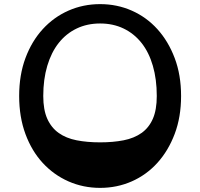

<svg xmlns="http://www.w3.org/2000/svg" viewBox="-20 -898 972 932"><path d="M466 -784Q403 -784 352 -759.5Q301 -735 265 -689.5Q229 -644 209.5 -578.5Q190 -513 190 -432Q190 -365 209.5 -321.5Q229 -278 265 -252.5Q301 -227 352 -217Q403 -207 466 -207Q529 -207 580 -217Q631 -227 667 -252.5Q703 -278 722 -321.5Q741 -365 741 -432Q741 -513 722 -578.5Q703 -644 667 -689.5Q631 -735 580 -759.5Q529 -784 466 -784ZM466 -878Q548 -878 619.5 -846.5Q691 -815 744 -756.5Q797 -698 828 -616Q859 -534 859 -432Q859 -330 828 -248Q797 -166 744 -107.5Q691 -49 619.5 -17.5Q548 14 466 14Q384 14 312.5 -17.5Q241 -49 187.5 -107Q134 -165 103.5 -247.5Q73 -330 73 -432Q73 -534 103.5 -616Q134 -698 187.5 -756.5Q241 -815 312.5 -846.5Q384 -878 466 -878Z"/></svg>

Font: OpenDyslexic 3
Style: Regular
Weight: 400
Designer: Abelardo Gonzalez
Version: Version 1.000;PS 001.001;hotconv 1.0.56